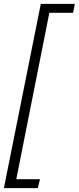

<svg xmlns="http://www.w3.org/2000/svg" viewBox="-29 -832 409 998"><path d="M183.1 -812H359.9L351.1 -765.6H227.5L55.7 99.6H178.7L167.5 146H-8.8Z"/></svg>

Font: Reddit Sans Chocolate Light
Style: Italic
Weight: 300
Italic angle: -11.25°
Designer: Stephen Hutchings
Version: Version 1.013